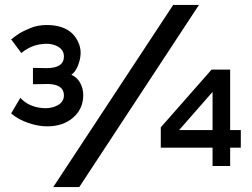

<svg xmlns="http://www.w3.org/2000/svg" viewBox="-20 -670 1017 775"><path d="M679 -650H783L300 85H195ZM316 -286Q316 -231 275.5 -195.5Q235 -160 170 -160Q134 -160 93.5 -174Q53 -188 25 -212L62 -275Q90 -245 132.5 -236.5Q175 -228 206.5 -242Q238 -256 238 -285Q238 -329 175 -331L113 -330V-396L168 -395Q238 -395 238 -442Q238 -470 210 -484Q182 -498 141 -491Q100 -484 66 -456L25 -511L29 -514Q33 -517 40 -522.5Q47 -528 56.5 -534Q66 -540 78.5 -546Q91 -552 104.5 -557.5Q118 -563 134.5 -566Q151 -569 168 -569Q270 -569 299 -492Q311 -461 300.5 -422.5Q290 -384 268 -368Q290 -359 303 -336.5Q316 -314 316 -286ZM952 -145V-74H909V0H838V-74H629V-156L834 -389H909V-145ZM703 -145H838V-299Z"/></svg>

Font: MB Grotesk
Style: Regular
Weight: 400
Designer: Nawras Khrais
Foundry: Nawras Khrais
Version: Version 1.000;PS 001.000;hotconv 1.0.88;makeotf.lib2.5.64775